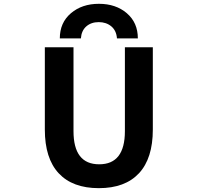

<svg xmlns="http://www.w3.org/2000/svg" viewBox="-20 -982 1040 1014"><path d="M368.2 -732.4V-289.1Q368.2 -114.3 503.9 -114.3Q639.6 -114.3 639.6 -289.1V-732.4H787.1V-297.9Q787.1 -145.5 713.9 -66.9Q640.6 11.7 502 11.7Q363.3 11.7 290 -66.9Q216.8 -145.5 216.8 -297.9V-732.4ZM708 -779.3H597.7Q594.7 -820.3 567.9 -842.8Q541 -865.2 501.5 -865.2Q461.9 -865.2 436 -842.8Q410.2 -820.3 407.2 -779.3H295.9Q295.9 -862.3 354.5 -912.1Q413.1 -961.9 502.4 -961.9Q591.8 -961.9 649.9 -912.1Q708 -862.3 708 -779.3Z"/></svg>

Font: Gen Shin Gothic Monospace Bold
Style: Bold
Weight: 700
Designer: [Source Han Sans]
Ryoko NISHIZUKA  (kana & ideographs); Paul D. Hunt (Latin, Greek & Cyrillic); Wenlong ZHANG  (bopomofo
Version: Version 1.002.20150607